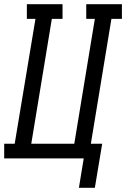

<svg xmlns="http://www.w3.org/2000/svg" viewBox="-46 -755 601 915"><path d="M330 140 353 0H-26V-70H24L123 -665H82V-735H252V-665H201L103 -70H308L406 -665H365V-735H535V-665H485L387 -70H441L406 140Z"/></svg>

Font: Iosevka Slab
Style: Italic
Weight: 400
Italic angle: -9°
Monospace: yes
Designer: Belleve Invis
Foundry: Belleve Invis
Version: Version 11.1.0; ttfautohint (v1.8.3)